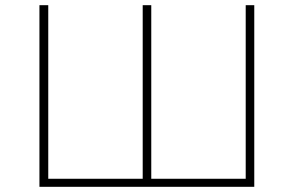

<svg xmlns="http://www.w3.org/2000/svg" viewBox="-20 -720 1133 740"><path d="M960 -700V0H132V-700H166V-31H530V-700H563V-31H927V-700Z"/></svg>

Font: Montserrat Alternates ExLight
Style: Regular
Weight: 275
Designer: Julieta Ulanovsky
Foundry: Julieta Ulanovsky
Version: Version 7.200